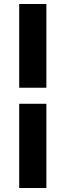

<svg xmlns="http://www.w3.org/2000/svg" viewBox="-20 -729 328 961"><path d="M212.1 -289.9H76.1V-709H212.1ZM212.1 212H76.1V-209.6H212.1Z"/></svg>

Font: Anek Gurmukhi Medium SemiExpanded
Style: Regular
Weight: 500
Width: 6
Version: Version 1.003